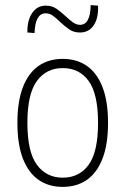

<svg xmlns="http://www.w3.org/2000/svg" viewBox="-20 -722 490 750"><path d="M225 8Q170 8 130.5 -19.5Q91 -47 69.5 -102.5Q48 -158 48 -242Q48 -326 69.5 -381.5Q91 -437 130.5 -464.5Q170 -492 225 -492Q280 -492 319.5 -464.5Q359 -437 380.5 -381.5Q402 -326 402 -242Q402 -158 380.5 -102.5Q359 -47 319.5 -19.5Q280 8 225 8ZM225 -28Q290 -28 326.5 -78.5Q363 -129 363 -242Q363 -355 326.5 -405.5Q290 -456 225 -456Q161 -456 124 -405.5Q87 -355 87 -242Q87 -129 124 -78.5Q161 -28 225 -28ZM115 -593 87 -595Q86 -642 105.5 -671Q125 -700 159 -700Q184 -700 202.5 -686.5Q221 -673 237 -658Q251 -645 264.5 -635Q278 -625 293 -625Q313 -625 323.5 -645Q334 -665 334 -702L363 -700Q365 -651 346 -623Q327 -595 292 -595Q267 -595 248.5 -608.5Q230 -622 214 -637Q201 -650 187.5 -660Q174 -670 158 -670Q138 -670 127 -650.5Q116 -631 115 -593Z"/></svg>

Font: Nunito Sans 12pt ExtraLight Condensed
Style: Regular
Weight: 200
Width: 3
Version: Version 3.101;gftools[0.9.27]